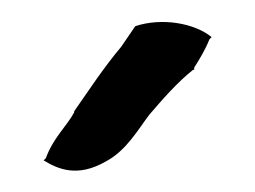

<svg xmlns="http://www.w3.org/2000/svg" viewBox="-20 -736 234 176"><path d="M20 -589C33 -581 51 -573 77 -588C96 -598 107 -618 117 -631C129 -645 143 -661 157 -672H158V-674C163 -682 168 -690 172 -700L174 -702C158 -715 128 -720 104 -712L91 -693C75 -674 62 -654 48 -634V-633C41 -620 29 -610 22 -591Z"/></svg>

Font: SolarCharger
Style: 750
Weight: 700
Designer: Mew Too
Foundry: Cannot Into Space Fonts/KineticPlasma Fonts
Version: Version 1.100